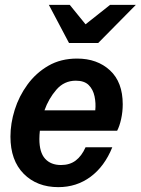

<svg xmlns="http://www.w3.org/2000/svg" viewBox="-20 -760 579 790"><path d="M220 10Q132 10 77.5 -45Q23 -100 23 -198Q23 -252 40.5 -308Q58 -364 93 -412Q128 -460 179 -489.5Q230 -519 297 -519Q380 -519 432.5 -470.5Q485 -422 485 -331Q485 -300 478.5 -270.5Q472 -241 462 -222H144Q142 -204 142 -188Q142 -133 165.5 -107Q189 -81 231 -81Q267 -81 291.5 -99.5Q316 -118 332 -154H442Q410 -75 352.5 -32.5Q295 10 220 10ZM292 -428Q244 -428 212 -391Q180 -354 163 -306H372Q375 -335 369 -363.5Q363 -392 345 -410Q327 -428 292 -428ZM264 -583 181 -740H267L332 -660L433 -740H539L384 -583Z"/></svg>

Font: Instrument Sans SemiCondensed SemiBold Italic
Style: Regular
Weight: 600
Width: 4
Italic angle: -13°
Designer: Rodrigo Fuenzalida
Foundry: fragTYPE
Version: Version 1.000; ttfautohint (v1.8.4.7-5d5b);gftools[0.9.28]